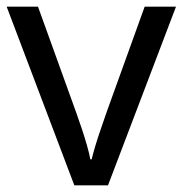

<svg xmlns="http://www.w3.org/2000/svg" viewBox="-20 -556 548 576"><path d="M203 0 0 -536H94L208 -220Q216 -198 225 -171Q234 -144 241 -119.5Q248 -95 251 -78H255Q259 -95 266.5 -120Q274 -145 283.5 -172Q293 -199 300 -220L414 -536H508L304 0Z"/></svg>

Font: Noto Sans Tagbanwa
Style: Regular
Weight: 400
Designer: Monotype Design Team
Foundry: Monotype Imaging Inc.
Version: Version 2.001; ttfautohint (v1.8.4.7-5d5b)